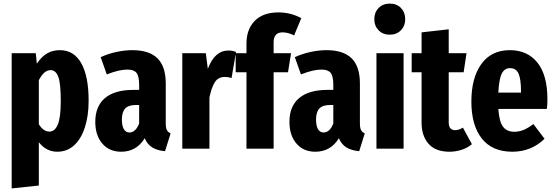

<svg xmlns="http://www.w3.org/2000/svg" viewBox="-20 -827 3086 1068"><path d="M473 -267Q473 -181 451.5 -116.5Q430 -52 391 -17.5Q352 17 299 17Q237 17 196 -36V205L45 221V-531H179L185 -473Q211 -512 242 -530Q273 -548 313 -548Q391 -548 432 -475.5Q473 -403 473 -267ZM318 -265Q318 -364 304 -400.5Q290 -437 261 -437Q225 -437 196 -381V-136Q221 -95 255 -95Q285 -95 301.5 -134Q318 -173 318 -265Z M929 -85 898 14Q855 10 827.5 -6.5Q800 -23 785 -58Q739 17 654 17Q588 17 549 -28.5Q510 -74 510 -149Q510 -236 564 -281.5Q618 -327 722 -327H754V-355Q754 -403 739.5 -421.5Q725 -440 688 -440Q642 -440 574 -413L540 -509Q581 -528 627.5 -538Q674 -548 716 -548Q810 -548 856 -502.5Q902 -457 902 -363V-141Q902 -116 908 -104Q914 -92 929 -85ZM754 -140V-243H736Q695 -243 676.5 -223.5Q658 -204 658 -162Q658 -127 669 -108.5Q680 -90 700 -90Q717 -90 731 -103Q745 -116 754 -140Z M1293 -538 1268 -393Q1250 -399 1231 -399Q1194 -399 1175.5 -370.5Q1157 -342 1145 -285V0H994V-531H1125L1136 -444Q1174 -546 1251 -546Q1272 -546 1293 -538Z M1502 -591V-531H1599L1582 -425H1502V0H1351V-425H1291V-531H1351V-585Q1351 -664 1397 -711Q1443 -758 1529 -758Q1597 -758 1656 -726L1616 -630Q1582 -647 1552 -647Q1502 -647 1502 -591Z M2009 -85 1978 14Q1935 10 1907.5 -6.5Q1880 -23 1865 -58Q1819 17 1734 17Q1668 17 1629 -28.5Q1590 -74 1590 -149Q1590 -236 1644 -281.5Q1698 -327 1802 -327H1834V-355Q1834 -403 1819.5 -421.5Q1805 -440 1768 -440Q1722 -440 1654 -413L1620 -509Q1661 -528 1707.5 -538Q1754 -548 1796 -548Q1890 -548 1936 -502.5Q1982 -457 1982 -363V-141Q1982 -116 1988 -104Q1994 -92 2009 -85ZM1834 -140V-243H1816Q1775 -243 1756.5 -223.5Q1738 -204 1738 -162Q1738 -127 1749 -108.5Q1760 -90 1780 -90Q1797 -90 1811 -103Q1825 -116 1834 -140Z M2225 -531V0H2074V-531ZM2234 -720Q2234 -683 2210 -658.5Q2186 -634 2148 -634Q2110 -634 2086 -658.5Q2062 -683 2062 -720Q2062 -758 2086 -782.5Q2110 -807 2148 -807Q2187 -807 2210.5 -782.5Q2234 -758 2234 -720Z M2605 -25Q2580 -4 2547 6.5Q2514 17 2480 17Q2403 17 2364 -27Q2325 -71 2325 -145V-425H2270V-531H2325V-647L2476 -664V-531H2575L2559 -425H2476V-146Q2476 -103 2512 -103Q2532 -103 2555 -117Z M3022 -221H2752Q2757 -149 2778.5 -121.5Q2800 -94 2841 -94Q2868 -94 2893 -104.5Q2918 -115 2947 -137L3009 -55Q2935 17 2830 17Q2718 17 2660 -56.5Q2602 -130 2602 -262Q2602 -394 2657.5 -471Q2713 -548 2816 -548Q2914 -548 2969.5 -478.5Q3025 -409 3025 -276Q3025 -244 3022 -221ZM2878 -319Q2878 -387 2864.5 -417.5Q2851 -448 2817 -448Q2787 -448 2771.5 -418.5Q2756 -389 2752 -312H2878Z"/></svg>

Font: Fira Sans Extra Condensed
Style: Bold
Weight: 700
Width: 1
Designer: Carrois Corporate & Edenspiekermann AG
Foundry: Carrois Corporate GbR & Edenspiekermann AG
Version: Version 4.203